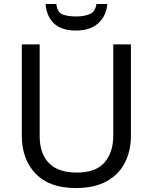

<svg xmlns="http://www.w3.org/2000/svg" viewBox="-20 -938 771 968"><path d="M640 -252Q640 -178 610 -118.5Q580 -59 518.5 -24.5Q457 10 362 10Q229 10 159.5 -62.5Q90 -135 90 -254V-714H180V-251Q180 -164 226.5 -116Q273 -68 367 -68Q464 -68 507.5 -119.5Q551 -171 551 -252V-714H640ZM521 -918Q516 -858 475.5 -821Q435 -784 363 -784Q289 -784 251.5 -820.5Q214 -857 210 -918H264Q269 -877 294 -866Q319 -855 365 -855Q404 -855 432.5 -867Q461 -879 466 -918Z"/></svg>

Font: Noto Sans Indic Siyaq Numbers
Style: Regular
Weight: 400
Designer: Monotype Design Team
Foundry: Monotype Imaging Inc.
Version: Version 2.002; ttfautohint (v1.8.4.7-5d5b)